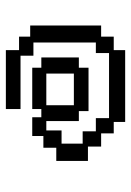

<svg xmlns="http://www.w3.org/2000/svg" viewBox="84 -599 447 655"><g transform="rotate(90 307.5 -271.5)"><path d="M151 -68V-113H105V-151H67V-393H105V-436H151V-475H396V-436H435V-393H480V-348H529V-240H484V-196H444V-158H380V-189H352V-158H211V-189H176V-317H211V-350H359V-317H393V-206H425V-258H470V-330H428V-375H383V-420H161V-375H125V-162H170V-118H352V-68ZM231 -206H339V-300H231Z"/></g></svg>

Font: Pixelify Sans Medium
Style: Regular
Weight: 500
Designer: Stefie Justprince
Foundry: Typecalism Foundryline
Version: Version 1.000;February 13, 2025;FontCreator 15.0.0.3015 64-b